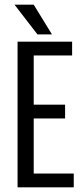

<svg xmlns="http://www.w3.org/2000/svg" viewBox="-20 -800 355 820"><path d="M55 -622H124V0H55ZM258 -353V-294H99V-353ZM288 -622V-563H99V-622ZM295 -59V0H99V-59ZM124 -780 202 -653H140L42 -780Z"/></svg>

Font: Teko Variable Light
Style: Regular
Weight: 300
Designer: Manushi Parikh, Jonny Pinhorn
Foundry: Indian Type Foundry
Version: Version 3.000